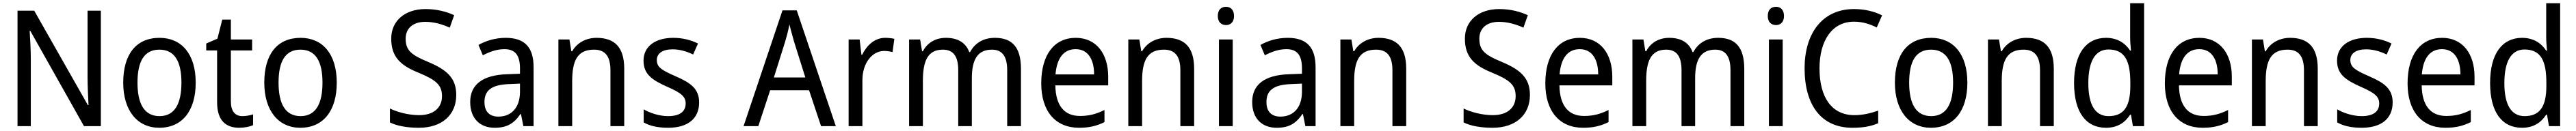

<svg xmlns="http://www.w3.org/2000/svg" viewBox="-20 -780 15887 810"><path d="M602 0V-714H520V-302C520 -247 524 -172 526 -130H522L191 -714H88V0H170V-413C170 -475 166 -539 163 -589H167L498 0Z M1187 -269C1187 -448 1098 -546 964 -546C821 -546 740 -446 740 -269C740 -95 828 10 962 10C1104 10 1187 -95 1187 -269ZM828 -269C828 -400 869 -473 963 -473C1057 -473 1099 -400 1099 -269C1099 -138 1057 -62 964 -62C870 -62 828 -138 828 -269Z M1475 -62C1430 -62 1404 -92 1404 -153V-468H1535V-536H1404V-659H1351L1321 -541L1252 -511V-468H1319V-148C1319 -30 1377 10 1456 10C1487 10 1521 3 1541 -6V-73C1524 -67 1498 -62 1475 -62Z M2057 -269C2057 -448 1968 -546 1834 -546C1691 -546 1610 -446 1610 -269C1610 -95 1698 10 1832 10C1974 10 2057 -95 2057 -269ZM1698 -269C1698 -400 1739 -473 1833 -473C1927 -473 1969 -400 1969 -269C1969 -138 1927 -62 1834 -62C1740 -62 1698 -138 1698 -269Z M2794 -193C2794 -298 2735 -349 2621 -397C2517 -440 2482 -468 2482 -541C2482 -602 2524 -645 2603 -645C2656 -645 2708 -630 2754 -609L2781 -686C2734 -708 2674 -724 2604 -724C2479 -724 2392 -652 2393 -540C2393 -428 2451 -375 2560 -331C2671 -285 2706 -254 2706 -185C2706 -116 2657 -68 2565 -68C2501 -68 2432 -86 2385 -109V-23C2429 -1 2492 10 2564 10C2704 10 2794 -68 2794 -193Z M3099 -546C3035 -546 2976 -528 2931 -502L2958 -438C3000 -460 3044 -476 3091 -476C3154 -476 3187 -443 3187 -357V-324L3107 -321C2955 -316 2880 -256 2880 -149C2880 -49 2939 10 3031 10C3108 10 3150 -17 3190 -75H3193L3208 0H3271V-364C3271 -486 3218 -546 3099 -546ZM3119 -260 3187 -263V-213C3187 -111 3131 -59 3054 -59C3002 -59 2968 -87 2968 -149C2968 -218 3008 -256 3119 -260Z M3659 -546C3598 -546 3540 -518 3509 -463H3504L3492 -536H3424V0H3509V-278C3509 -408 3543 -473 3644 -473C3714 -473 3745 -430 3745 -345V0H3830V-355C3830 -487 3772 -546 3659 -546Z M4292 -147C4292 -231 4239 -268 4150 -307C4061 -346 4031 -364 4031 -409C4031 -449 4066 -475 4128 -475C4173 -475 4216 -462 4255 -443L4285 -511C4240 -533 4190 -546 4132 -546C4023 -546 3949 -494 3949 -405C3949 -319 4005 -284 4096 -243C4184 -205 4209 -181 4209 -140C4209 -92 4175 -62 4101 -62C4045 -62 3987 -82 3950 -104V-23C3987 -2 4035 10 4101 10C4219 10 4292 -44 4292 -147Z M5044 0H5135L4894 -716H4806L4566 0H4657L4730 -222H4970ZM4877 -524 4947 -301H4753L4823 -524C4831 -551 4842 -592 4849 -629C4855 -602 4871 -547 4877 -524Z M5439 -546C5375 -546 5327 -501 5297 -441H5293L5282 -536H5214V0H5299V-284C5299 -391 5360 -465 5433 -465C5450 -465 5470 -462 5485 -458L5496 -540C5479 -544 5458 -546 5439 -546Z M6116 -546C6050 -546 5995 -518 5963 -458H5958C5937 -515 5889 -546 5814 -546C5754 -546 5701 -519 5672 -463H5667L5655 -536H5587V0H5672V-279C5672 -400 5700 -473 5795 -473C5859 -473 5890 -433 5890 -346V0H5974V-296C5974 -411 6009 -473 6098 -473C6161 -473 6192 -432 6192 -345V0H6277V-353C6277 -487 6224 -546 6116 -546Z M6615 -546C6483 -546 6402 -443 6402 -264C6402 -94 6488 10 6635 10C6698 10 6743 -1 6792 -25V-100C6742 -75 6698 -63 6641 -63C6544 -63 6491 -127 6489 -252H6815V-306C6815 -447 6742 -546 6615 -546ZM6614 -476C6693 -476 6728 -409 6728 -320H6490C6498 -421 6541 -476 6614 -476Z M7174 -546C7113 -546 7055 -518 7024 -463H7019L7007 -536H6939V0H7024V-278C7024 -408 7058 -473 7159 -473C7229 -473 7260 -430 7260 -345V0H7345V-355C7345 -487 7287 -546 7174 -546Z M7542 -738C7512 -738 7491 -720 7491 -681C7491 -644 7512 -625 7542 -625C7570 -625 7591 -644 7591 -681C7591 -719 7570 -738 7542 -738ZM7583 -536H7498V0H7583Z M7922 -546C7858 -546 7799 -528 7754 -502L7781 -438C7823 -460 7867 -476 7914 -476C7977 -476 8010 -443 8010 -357V-324L7930 -321C7778 -316 7703 -256 7703 -149C7703 -49 7762 10 7854 10C7931 10 7973 -17 8013 -75H8016L8031 0H8094V-364C8094 -486 8041 -546 7922 -546ZM7942 -260 8010 -263V-213C8010 -111 7954 -59 7877 -59C7825 -59 7791 -87 7791 -149C7791 -218 7831 -256 7942 -260Z M8482 -546C8421 -546 8363 -518 8332 -463H8327L8315 -536H8247V0H8332V-278C8332 -408 8366 -473 8467 -473C8537 -473 8568 -430 8568 -345V0H8653V-355C8653 -487 8595 -546 8482 -546Z M9416 -193C9416 -298 9357 -349 9243 -397C9139 -440 9104 -468 9104 -541C9104 -602 9146 -645 9225 -645C9278 -645 9330 -630 9376 -609L9403 -686C9356 -708 9296 -724 9226 -724C9101 -724 9014 -652 9015 -540C9015 -428 9073 -375 9182 -331C9293 -285 9328 -254 9328 -185C9328 -116 9279 -68 9187 -68C9123 -68 9054 -86 9007 -109V-23C9051 -1 9114 10 9186 10C9326 10 9416 -68 9416 -193Z M9724 -546C9592 -546 9511 -443 9511 -264C9511 -94 9597 10 9744 10C9807 10 9852 -1 9901 -25V-100C9851 -75 9807 -63 9750 -63C9653 -63 9600 -127 9598 -252H9924V-306C9924 -447 9851 -546 9724 -546ZM9723 -476C9802 -476 9837 -409 9837 -320H9599C9607 -421 9650 -476 9723 -476Z M10577 -546C10511 -546 10456 -518 10424 -458H10419C10398 -515 10350 -546 10275 -546C10215 -546 10162 -519 10133 -463H10128L10116 -536H10048V0H10133V-279C10133 -400 10161 -473 10256 -473C10320 -473 10351 -433 10351 -346V0H10435V-296C10435 -411 10470 -473 10559 -473C10622 -473 10653 -432 10653 -345V0H10738V-353C10738 -487 10685 -546 10577 -546Z M10934 -738C10904 -738 10883 -720 10883 -681C10883 -644 10904 -625 10934 -625C10962 -625 10983 -644 10983 -681C10983 -719 10962 -738 10934 -738ZM10975 -536H10890V0H10975Z M11415 -646C11469 -646 11516 -630 11555 -610L11588 -685C11539 -710 11479 -724 11415 -724C11216 -724 11110 -569 11110 -358C11110 -131 11212 10 11405 10C11472 10 11519 1 11564 -18V-96C11518 -80 11470 -68 11417 -68C11277 -68 11202 -179 11202 -357C11202 -527 11278 -646 11415 -646Z M12114 -269C12114 -448 12025 -546 11891 -546C11748 -546 11667 -446 11667 -269C11667 -95 11755 10 11889 10C12031 10 12114 -95 12114 -269ZM11755 -269C11755 -400 11796 -473 11890 -473C11984 -473 12026 -400 12026 -269C12026 -138 11984 -62 11891 -62C11797 -62 11755 -138 11755 -269Z M12476 -546C12415 -546 12357 -518 12326 -463H12321L12309 -536H12241V0H12326V-278C12326 -408 12360 -473 12461 -473C12531 -473 12562 -430 12562 -345V0H12647V-355C12647 -487 12589 -546 12476 -546Z M12969 10C13041 10 13087 -23 13118 -71H13123L13135 0H13204V-760H13118V-545C13118 -524 13121 -489 13123 -467H13118C13087 -514 13039 -546 12969 -546C12848 -546 12772 -450 12772 -267C12772 -84 12847 10 12969 10ZM12985 -62C12901 -62 12860 -134 12860 -266C12860 -396 12900 -474 12984 -474C13085 -474 13119 -404 13119 -269V-248C13119 -123 13080 -62 12985 -62Z M13545 -546C13413 -546 13332 -443 13332 -264C13332 -94 13418 10 13565 10C13628 10 13673 -1 13722 -25V-100C13672 -75 13628 -63 13571 -63C13474 -63 13421 -127 13419 -252H13745V-306C13745 -447 13672 -546 13545 -546ZM13544 -476C13623 -476 13658 -409 13658 -320H13420C13428 -421 13471 -476 13544 -476Z M14104 -546C14043 -546 13985 -518 13954 -463H13949L13937 -536H13869V0H13954V-278C13954 -408 13988 -473 14089 -473C14159 -473 14190 -430 14190 -345V0H14275V-355C14275 -487 14217 -546 14104 -546Z M14737 -147C14737 -231 14684 -268 14595 -307C14506 -346 14476 -364 14476 -409C14476 -449 14511 -475 14573 -475C14618 -475 14661 -462 14700 -443L14730 -511C14685 -533 14635 -546 14577 -546C14468 -546 14394 -494 14394 -405C14394 -319 14450 -284 14541 -243C14629 -205 14654 -181 14654 -140C14654 -92 14620 -62 14546 -62C14490 -62 14432 -82 14395 -104V-23C14432 -2 14480 10 14546 10C14664 10 14737 -44 14737 -147Z M15042 -546C14910 -546 14829 -443 14829 -264C14829 -94 14915 10 15062 10C15125 10 15170 -1 15219 -25V-100C15169 -75 15125 -63 15068 -63C14971 -63 14918 -127 14916 -252H15242V-306C15242 -447 15169 -546 15042 -546ZM15041 -476C15120 -476 15155 -409 15155 -320H14917C14925 -421 14968 -476 15041 -476Z M15535 10C15607 10 15653 -23 15684 -71H15689L15701 0H15770V-760H15684V-545C15684 -524 15687 -489 15689 -467H15684C15653 -514 15605 -546 15535 -546C15414 -546 15338 -450 15338 -267C15338 -84 15413 10 15535 10ZM15551 -62C15467 -62 15426 -134 15426 -266C15426 -396 15466 -474 15550 -474C15651 -474 15685 -404 15685 -269V-248C15685 -123 15646 -62 15551 -62Z"/></svg>

Font: Noto Sans Armenian SemiCondensed
Style: Regular
Weight: 400
Width: 4
Designer: Monotype Design Team
Foundry: Monotype Imaging Inc.
Version: Version 2.008